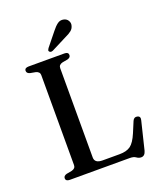

<svg xmlns="http://www.w3.org/2000/svg" viewBox="-162 -992 940 1114"><g transform="rotate(-20 308.0 -434.5)"><path d="M307.5 -661 274.5 -655Q250 -649 250 -628V-76.5Q250 -41 298 -41H403Q446.5 -41 471 -58.8Q495.5 -76.5 517.5 -128.5L545.5 -195.5Q554.5 -215.5 573.5 -211.5Q594.5 -207.5 588.5 -184L546 -10Q538 19 515.5 19Q500.5 19 487.8 9.5Q475 0 451 0H81Q56 0 56 -18.5Q56 -33.5 75.5 -39L108 -45Q133 -51 133 -72V-628Q133 -649 108 -655L75.5 -661Q56 -666.5 56 -681.5Q56 -700 81 -700H302Q326.5 -700 326.5 -681.5Q326.5 -666.5 307.5 -661ZM292.5 -843Q310.5 -866 327.2 -878.5Q344 -891 365 -886.5Q383.5 -882.5 392 -867.8Q400.5 -853 396.5 -838.5Q392.5 -820 378 -808.5Q363.5 -797 341 -787L244.5 -738Q230.5 -732 223 -740.5Q218.5 -745 220.5 -750.2Q222.5 -755.5 226 -760.5Z"/></g></svg>

Font: Fraunces 9pt S000
Style: Regular
Weight: 400
Version: Version 1.000; ttfautohint (v1.8.3)